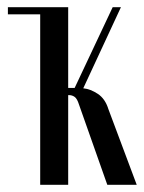

<svg xmlns="http://www.w3.org/2000/svg" viewBox="-20 -515 401 535"><path d="M200 -224Q195 -240 188 -245Q181 -250 172 -250H170V0H92V-495H170V-270H188L294 -495H317L212 -269Q232 -267 252.5 -253.5Q273 -240 282 -211L361 0H279ZM2 -495H94V-475H2Z"/></svg>

Font: Moniqa SemBd Narrow Heading
Style: Regular
Weight: 600
Width: 4
Designer: Rajesh Rajput
Foundry: Rajesh Rajput
Version: Version 1.000